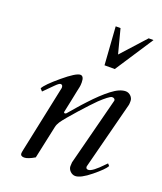

<svg xmlns="http://www.w3.org/2000/svg" viewBox="-135 -795 755 897"><g transform="rotate(20 243.0 -346.5)"><path d="M448.4 -708 339.8 -588 308.4 -708H284.4L297.6 -519H348.6L472.4 -708ZM397 -381V-379L310 -41C309.3 -36.3 309 -29.8 309 -21.5C309 -3.7 326.5 14 345 14C363 14 388.2 0.8 420.5 -25.5C452.8 -51.8 472.3 -71.3 479 -84L470 -94L462 -86C429.3 -51.3 406.3 -34 393 -34C385 -34 381 -37.7 381 -45V-47L468 -385C468.7 -389 469 -395.3 469 -404C469 -422.2 451.8 -439 433 -439C413 -439 389.8 -428.8 363.5 -408.5C337.2 -388.2 308.7 -361.3 278 -328C254.2 -303 227.6 -270.9 207.5 -248C203.9 -243.9 195 -242.1 195 -250C205 -298.1 211.4 -326.1 218.5 -363C222 -381.3 225 -385.6 225 -407C225 -428.3 219 -439 207 -439C193 -439 165.8 -422.2 125.5 -388.5C85.2 -354.8 61.3 -330.7 54 -316L65 -304L110.5 -349.5C122.2 -361.2 130.3 -367 135 -367C142.3 -367 146 -362.3 146 -353V-351L81 -42C80.1 -36.4 73 -6.6 73 0C73 9.3 79 14.2 91 14.5H91.9C103.9 14.5 120.9 8 143 -5L178 -168C180 -177.3 183.8 -186.3 189.5 -195C209.3 -225.3 297.9 -322.7 326 -350C338.7 -362 350 -371.8 360 -379.5C370 -387.2 377.3 -391.2 382 -391.5C389.6 -392 397 -387.7 397 -381Z"/></g></svg>

Font: fbb
Style: Italic
Weight: 400
Italic angle: -12°
Designer: David J. Perry, Michael Sharpe
Version: Version 0.991